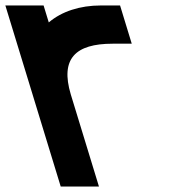

<svg xmlns="http://www.w3.org/2000/svg" viewBox="-177 -633 652 703"><path d="M1.6 -550.9C48.7 -591 115.3 -613 192.6 -613H262.6L305.4 -473H235.4C98.3 -473 43.3 -417.6 82.1 -287.5L83.8 -282L105.2 -212L163.9 -20L185.3 50H45.3L23.9 -20L-34.8 -212L-56.2 -282C-56.6 -283.2 -57 -284.5 -57.3 -285.7L-136 -543L-157.4 -613H-17.4Z"/></svg>

Font: Nordica Plus
Style: NordicaClassicRgOpObl
Weight: 500
Version: Version 1.01